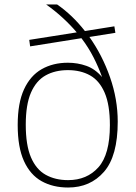

<svg xmlns="http://www.w3.org/2000/svg" viewBox="-20 -828 606 857"><path d="M284 9Q216.5 9 165.8 -19.2Q115 -47.5 87 -109Q59 -170.5 59 -270Q59 -368 87.2 -429.2Q115.5 -490.5 166 -519.2Q216.5 -548 283 -548Q326.5 -548 365.8 -534Q405 -520 435.5 -484Q419.5 -529 397.2 -572.5Q375 -616 343.5 -657.5L114.5 -621L110.5 -650L322.5 -683.5Q295 -716 261.2 -747.2Q227.5 -778.5 186 -808H235Q302.5 -761.5 359 -689.5L490.5 -710.5L495 -681.5L379 -663Q436.5 -582 471 -483.5Q505.5 -385 505.5 -285Q505.5 -131.5 444.2 -61.2Q383 9 284 9ZM284 -24Q368 -24 419.2 -81.2Q470.5 -138.5 470.5 -269Q470.5 -360 447.2 -414Q424 -468 382 -491.5Q340 -515 283 -515Q226 -515 183.8 -491.5Q141.5 -468 118.2 -414.5Q95 -361 95 -271.5Q95 -180 118.2 -125.8Q141.5 -71.5 184 -47.8Q226.5 -24 284 -24Z"/></svg>

Font: Encode Sans SemiExpanded SemiExpanded Thin
Style: Regular
Weight: 100
Width: 6
Designer: Multiple Designers
Foundry: Impallari Type
Version: Version 3.000; ttfautohint (v1.8.3) -l 8 -r 50 -G 200 -x 14 